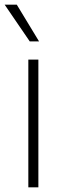

<svg xmlns="http://www.w3.org/2000/svg" viewBox="-29 -800 276 820"><path d="M92 0V-545.5H134.9V0ZM137.8 -623.2H98L-9.2 -780.2H42.6Z"/></svg>

Font: Inter UI Extra Light
Style: Regular
Weight: 200
Designer: Rasmus Andersson
Foundry: rsms
Version: 3.2;8d6f07862